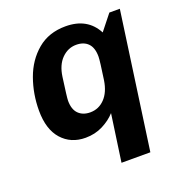

<svg xmlns="http://www.w3.org/2000/svg" viewBox="-128 -627 850 913"><g transform="rotate(-20 297.5 -170.5)"><path d="M460 -433 522 -511H575L478 180H332L366 -59Q340 -30 300.5 -10Q261 10 213 10Q139 10 93.5 -41Q48 -92 48 -187Q48 -271 75.5 -347.5Q103 -424 160.5 -472.5Q218 -521 303 -521Q414 -521 460 -433ZM208 -300Q194 -200 194 -184Q194 -140 216 -118Q238 -96 275 -96Q318 -96 348.5 -127.5Q379 -159 388 -217Q402 -312 402 -332Q402 -377 380.5 -399Q359 -421 321 -421Q279 -421 247.5 -389.5Q216 -358 208 -300Z"/></g></svg>

Font: Chivo
Style: Bold Italic
Weight: 700
Italic angle: -8.05°
Designer: Hector Gatti
Foundry: Omnibus-Type
Version: Version 1.007